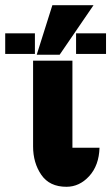

<svg xmlns="http://www.w3.org/2000/svg" viewBox="-89 -706 427 737"><path d="M-69 -499V-578H45V-499ZM203 -499V-578H318V-499ZM52 -496 112 -686H270L140 -496ZM38 -144V-473H189V-181V-139H258H293Q291 -71 253.5 -30Q216 11 166 11Q101 11 69.5 -35Q38 -81 38 -144Z"/></svg>

Font: Coval
Style: Black
Weight: 1000
Foundry: Context Ltd
Version: Version 001.000